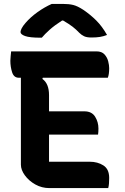

<svg xmlns="http://www.w3.org/2000/svg" viewBox="-20 -963 640 983"><path d="M233 0Q194 0 161 -18.5Q128 -37 107.5 -65Q87 -93 87 -120V-565H76Q51 -565 42 -593Q33 -621 33 -652Q33 -663 34.5 -675Q36 -687 37 -700H474Q501 -700 515 -684.5Q529 -669 534 -649Q539 -629 539 -614Q539 -582 532 -565H199L197 -559Q231 -535 231 -476V-393H412Q450 -393 467 -365.5Q484 -338 484 -305Q484 -295 483.5 -288Q483 -281 482 -274H231V-135H439Q480 -135 509.5 -116Q539 -97 539 -52Q539 -38 538 -24Q537 -10 534 0ZM245 -943H301Q333 -943 355 -937.5Q377 -932 406 -913Q443 -888 473 -858Q503 -828 528 -784Q510 -777 492 -774Q474 -771 448 -771Q424 -771 410.5 -777.5Q397 -784 386 -795Q370 -812 352 -826Q334 -840 303 -858H298Q259 -833 234 -810.5Q209 -788 194 -770H188Q132 -770 108.5 -778.5Q85 -787 85 -799Q85 -806 91 -818Q97 -830 111 -846Q136 -875 171.5 -900.5Q207 -926 245 -943Z"/></svg>

Font: Recursive Mn Csl St
Style: Bold
Weight: 700
Monospace: yes
Version: Version 1.079;hotconv 1.0.112;makeotfexe 2.5.65598; ttfautoh